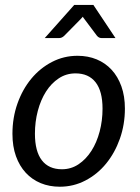

<svg xmlns="http://www.w3.org/2000/svg" viewBox="-20 -736 559 764"><path d="M29.5 0ZM226.5 -62.5Q263 -62.5 292.8 -82.5Q322.5 -102.5 343.8 -135.8Q365 -169 376.5 -212.5Q388 -256 388 -303.5Q388 -373.5 360.2 -408.8Q332.5 -444 280.5 -444Q243.5 -444 213.8 -424.2Q184 -404.5 163 -371.5Q142 -338.5 130.5 -295Q119 -251.5 119 -204Q119 -134 146.5 -98.2Q174 -62.5 226.5 -62.5ZM218 7Q176.5 7 142 -7.2Q107.5 -21.5 82.5 -48.5Q57.5 -75.5 43.5 -114.5Q29.5 -153.5 29.5 -203.5Q29.5 -267.5 49.5 -324Q69.5 -380.5 104.5 -422.8Q139.5 -465 186.8 -489.5Q234 -514 288.5 -514Q330 -514 364.5 -499.8Q399 -485.5 424 -458.5Q449 -431.5 463 -392.5Q477 -353.5 477 -304Q477 -240.5 457 -184Q437 -127.5 402.2 -85Q367.5 -42.5 320 -17.8Q272.5 7 218 7ZM439.5 -584.5H384.5Q379.5 -584.5 374.8 -586.5Q370 -588.5 365.5 -594L316 -660Q314 -662 312.5 -664.5Q311 -667 309.5 -669.5L301 -660L236 -594Q226.5 -584.5 215 -584.5H158L275.5 -716.5H351.5Z"/></svg>

Font: Lato
Style: Italic
Weight: 400
Italic angle: -7°
Designer: Lukasz Dziedzic
Foundry: tyPoland Lukasz Dziedzic
Version: Version 2.007; 2014-02-27